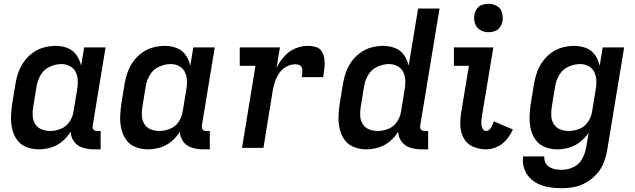

<svg xmlns="http://www.w3.org/2000/svg" viewBox="-20 -780 3352 1013"><path d="M184 8Q216 8 248.5 -1.5Q281 -11 308 -33.5Q335 -56 353 -85Q354 -55 371.5 -32Q389 -9 417.5 -0.5Q446 8 476 8H511V-89H492Q485 -89 478.5 -92Q472 -95 470 -102Q468 -109 469 -117L537 -530H424L408 -433Q401 -464 383.5 -489.5Q366 -515 336.5 -526.5Q307 -538 274 -538Q244 -538 213 -530Q182 -522 155 -503Q128 -484 108.5 -457.5Q89 -431 78 -401Q67 -371 62 -341L44 -231Q39 -197 38 -163.5Q37 -130 44.5 -98.5Q52 -67 70.5 -41.5Q89 -16 119.5 -4Q150 8 184 8ZM245 -89Q221 -89 199.5 -97.5Q178 -106 166 -125Q154 -144 152.5 -167.5Q151 -191 155 -215L173 -325Q178 -356 195 -385Q212 -414 243 -428Q274 -442 305 -442Q329 -442 350 -430.5Q371 -419 380.5 -397.5Q390 -376 390.5 -351.5Q391 -327 386 -302L368 -192Q364 -164 347 -138Q330 -112 301.5 -100.5Q273 -89 245 -89Z M760 8Q792 8 824.5 -1.5Q857 -11 884 -33.5Q911 -56 929 -85Q930 -55 947.5 -32Q965 -9 993.5 -0.5Q1022 8 1052 8H1087V-89H1068Q1061 -89 1054.5 -92Q1048 -95 1046 -102Q1044 -109 1045 -117L1113 -530H1000L984 -433Q977 -464 959.5 -489.5Q942 -515 912.5 -526.5Q883 -538 850 -538Q820 -538 789 -530Q758 -522 731 -503Q704 -484 684.5 -457.5Q665 -431 654 -401Q643 -371 638 -341L620 -231Q615 -197 614 -163.5Q613 -130 620.5 -98.5Q628 -67 646.5 -41.5Q665 -16 695.5 -4Q726 8 760 8ZM821 -89Q797 -89 775.5 -97.5Q754 -106 742 -125Q730 -144 728.5 -167.5Q727 -191 731 -215L749 -325Q754 -356 771 -385Q788 -414 819 -428Q850 -442 881 -442Q905 -442 926 -430.5Q947 -419 956.5 -397.5Q966 -376 966.5 -351.5Q967 -327 962 -302L944 -192Q940 -164 923 -138Q906 -112 877.5 -100.5Q849 -89 821 -89Z M1257 0H1370L1419 -302Q1423 -326 1431 -349.5Q1439 -373 1453.5 -394.5Q1468 -416 1491.5 -428.5Q1515 -441 1539 -441Q1551 -441 1561 -436Q1571 -431 1573.5 -420Q1576 -409 1575 -397Q1574 -385 1572 -373H1685Q1689 -396 1691.5 -419Q1694 -442 1692 -464Q1690 -486 1679.5 -505.5Q1669 -525 1648 -531.5Q1627 -538 1604 -538Q1570 -538 1537 -524Q1504 -510 1479.5 -482Q1455 -454 1439 -422L1457 -530H1245V-433H1328Z M1912 8Q1944 8 1976.5 -1.5Q2009 -11 2036 -33.5Q2063 -56 2081 -85Q2082 -55 2099.5 -32Q2117 -9 2145.5 -0.5Q2174 8 2204 8H2239V-89H2220Q2213 -89 2206.5 -92Q2200 -95 2198 -102Q2196 -109 2197 -117L2299 -735H2186L2136 -433Q2129 -464 2111.5 -489.5Q2094 -515 2064.5 -526.5Q2035 -538 2002 -538Q1972 -538 1941 -530Q1910 -522 1883 -503Q1856 -484 1836.5 -457.5Q1817 -431 1806 -401Q1795 -371 1790 -341L1772 -231Q1767 -197 1766 -163.5Q1765 -130 1772.5 -98.5Q1780 -67 1798.5 -41.5Q1817 -16 1847.5 -4Q1878 8 1912 8ZM1973 -89Q1949 -89 1927.5 -97.5Q1906 -106 1894 -125Q1882 -144 1880.5 -167.5Q1879 -191 1883 -215L1901 -325Q1906 -356 1923 -385Q1940 -414 1971 -428Q2002 -442 2033 -442Q2057 -442 2078 -430.5Q2099 -419 2108.5 -397.5Q2118 -376 2118.5 -351.5Q2119 -327 2114 -302L2096 -192Q2092 -164 2075 -138Q2058 -112 2029.5 -100.5Q2001 -89 1973 -89Z M2545 8Q2574 8 2603 -5.5Q2632 -19 2652.5 -43.5Q2673 -68 2686 -97L2585 -140Q2582 -129 2577.5 -118.5Q2573 -108 2564.5 -98.5Q2556 -89 2545 -89Q2533 -89 2527 -99.5Q2521 -110 2520 -121.5Q2519 -133 2520 -145Q2521 -157 2523 -169L2583 -530H2375V-433H2454L2413 -185Q2407 -149 2409 -113.5Q2411 -78 2428 -48.5Q2445 -19 2477 -5.5Q2509 8 2545 8ZM2557 -610Q2573 -610 2590 -615.5Q2607 -621 2617.5 -636Q2628 -651 2631 -667Q2635 -691 2628.5 -714Q2622 -737 2601.5 -748.5Q2581 -760 2557 -760Q2541 -760 2524 -754.5Q2507 -749 2496.5 -734.5Q2486 -720 2483 -703Q2479 -679 2486 -656.5Q2493 -634 2513 -622Q2533 -610 2557 -610Z M2944 213Q2977 213 3010 206.5Q3043 200 3073.5 182.5Q3104 165 3128 138.5Q3152 112 3164.5 80Q3177 48 3183 16L3273 -530H3160L3144 -433Q3137 -464 3119.5 -489.5Q3102 -515 3072.5 -526.5Q3043 -538 3010 -538Q2980 -538 2949 -530Q2918 -522 2891 -503Q2864 -484 2844.5 -457.5Q2825 -431 2814 -401Q2803 -371 2798 -341L2780 -231Q2775 -197 2774 -163.5Q2773 -130 2780.5 -98.5Q2788 -67 2806.5 -41.5Q2825 -16 2855.5 -4Q2886 8 2920 8Q2951 8 2982.5 -1Q3014 -10 3040.5 -31Q3067 -52 3086 -79L3072 0Q3067 30 3051 59Q3035 88 3005 102Q2975 116 2944 116Q2927 116 2910 113Q2893 110 2879 101.5Q2865 93 2857.5 78Q2850 63 2852 45H2740Q2736 77 2745 106.5Q2754 136 2774.5 157.5Q2795 179 2822.5 191.5Q2850 204 2881 208.5Q2912 213 2944 213ZM2981 -89Q2957 -89 2935.5 -97.5Q2914 -106 2902 -125Q2890 -144 2888.5 -167.5Q2887 -191 2891 -215L2909 -325Q2914 -356 2931 -385Q2948 -414 2979 -428Q3010 -442 3041 -442Q3065 -442 3086 -430.5Q3107 -419 3116.5 -397.5Q3126 -376 3126.5 -351.5Q3127 -327 3122 -302L3104 -192Q3100 -164 3083 -138Q3066 -112 3037.5 -100.5Q3009 -89 2981 -89Z"/></svg>

Font: Iosevka Sparkle Semibold
Style: Italic
Weight: 600
Italic angle: -9°
Designer: Belleve Invis
Foundry: Belleve Invis
Version: Version 4.5.0; ttfautohint (v1.8.3)